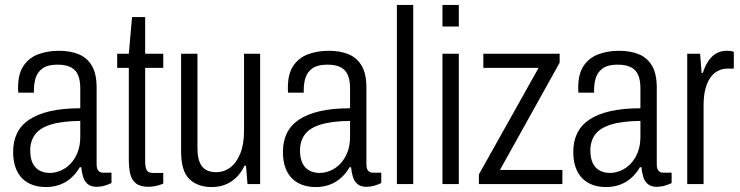

<svg xmlns="http://www.w3.org/2000/svg" viewBox="-20 -743 2986 775"><path d="M165 12Q136 12 112 3.5Q88 -5 70.5 -22Q53 -39 43 -66Q33 -93 33 -130Q33 -172 48.5 -204.5Q64 -237 97 -259.5Q130 -282 181.5 -294Q233 -306 304 -306V-387Q304 -418 295.5 -439Q287 -460 267 -471Q247 -482 212 -482Q173 -482 152.5 -467.5Q132 -453 124.5 -430Q117 -407 117 -379V-369H54Q53 -374 53 -379Q53 -384 53 -390Q53 -445 75 -477.5Q97 -510 134.5 -524Q172 -538 218 -538Q265 -538 299 -523.5Q333 -509 351.5 -476.5Q370 -444 370 -390V-80Q370 -62 377 -54Q384 -46 395 -46H430V-4Q417 2 402 6.5Q387 11 370 11Q347 11 334 0Q321 -11 315.5 -29Q310 -47 308 -68H302Q289 -45 269 -26.5Q249 -8 223 2Q197 12 165 12ZM181 -45Q202 -45 224 -54Q246 -63 264 -81.5Q282 -100 293 -127.5Q304 -155 304 -191V-255Q229 -254 184.5 -240Q140 -226 121 -199.5Q102 -173 102 -136Q102 -105 111.5 -85Q121 -65 139 -55Q157 -45 181 -45Z M579 11Q546 11 528.5 -3Q511 -17 505.5 -42Q500 -67 500 -98V-469H453V-526H500L513 -674H566V-526H639V-469H566V-93Q566 -68 572 -56.5Q578 -45 596 -45H639V-2Q630 2 619.5 5Q609 8 598.5 9.5Q588 11 579 11Z M834 12Q778 12 744.5 -20Q711 -52 711 -132V-526H777V-144Q777 -120 781.5 -102Q786 -84 795 -72Q804 -60 818.5 -54Q833 -48 854 -48Q884 -48 909 -66.5Q934 -85 949.5 -122.5Q965 -160 965 -215V-526H1030V0H979L973 -74H967Q952 -43 931 -24Q910 -5 886 3.5Q862 12 834 12Z M1254 12Q1225 12 1201 3.5Q1177 -5 1159.5 -22Q1142 -39 1132 -66Q1122 -93 1122 -130Q1122 -172 1137.5 -204.5Q1153 -237 1186 -259.5Q1219 -282 1270.5 -294Q1322 -306 1393 -306V-387Q1393 -418 1384.5 -439Q1376 -460 1356 -471Q1336 -482 1301 -482Q1262 -482 1241.5 -467.5Q1221 -453 1213.5 -430Q1206 -407 1206 -379V-369H1143Q1142 -374 1142 -379Q1142 -384 1142 -390Q1142 -445 1164 -477.5Q1186 -510 1223.5 -524Q1261 -538 1307 -538Q1354 -538 1388 -523.5Q1422 -509 1440.5 -476.5Q1459 -444 1459 -390V-80Q1459 -62 1466 -54Q1473 -46 1484 -46H1519V-4Q1506 2 1491 6.5Q1476 11 1459 11Q1436 11 1423 0Q1410 -11 1404.5 -29Q1399 -47 1397 -68H1391Q1378 -45 1358 -26.5Q1338 -8 1312 2Q1286 12 1254 12ZM1270 -45Q1291 -45 1313 -54Q1335 -63 1353 -81.5Q1371 -100 1382 -127.5Q1393 -155 1393 -191V-255Q1318 -254 1273.5 -240Q1229 -226 1210 -199.5Q1191 -173 1191 -136Q1191 -105 1200.5 -85Q1210 -65 1228 -55Q1246 -45 1270 -45Z M1582 0V-723H1648V0Z M1766 -636V-723H1832V-636ZM1766 0V-526H1832V0Z M1913 0V-39L2154 -469H1931V-526H2239V-490L1998 -57H2250V0Z M2426 12Q2397 12 2373 3.5Q2349 -5 2331.5 -22Q2314 -39 2304 -66Q2294 -93 2294 -130Q2294 -172 2309.5 -204.5Q2325 -237 2358 -259.5Q2391 -282 2442.5 -294Q2494 -306 2565 -306V-387Q2565 -418 2556.5 -439Q2548 -460 2528 -471Q2508 -482 2473 -482Q2434 -482 2413.5 -467.5Q2393 -453 2385.5 -430Q2378 -407 2378 -379V-369H2315Q2314 -374 2314 -379Q2314 -384 2314 -390Q2314 -445 2336 -477.5Q2358 -510 2395.5 -524Q2433 -538 2479 -538Q2526 -538 2560 -523.5Q2594 -509 2612.5 -476.5Q2631 -444 2631 -390V-80Q2631 -62 2638 -54Q2645 -46 2656 -46H2691V-4Q2678 2 2663 6.5Q2648 11 2631 11Q2608 11 2595 0Q2582 -11 2576.5 -29Q2571 -47 2569 -68H2563Q2550 -45 2530 -26.5Q2510 -8 2484 2Q2458 12 2426 12ZM2442 -45Q2463 -45 2485 -54Q2507 -63 2525 -81.5Q2543 -100 2554 -127.5Q2565 -155 2565 -191V-255Q2490 -254 2445.5 -240Q2401 -226 2382 -199.5Q2363 -173 2363 -136Q2363 -105 2372.5 -85Q2382 -65 2400 -55Q2418 -45 2442 -45Z M2754 0V-526H2806L2812 -449H2817Q2826 -477 2839.5 -497Q2853 -517 2871.5 -527.5Q2890 -538 2914 -538Q2923 -538 2930 -537Q2937 -536 2942 -534V-466H2916Q2895 -466 2877 -456.5Q2859 -447 2846.5 -428.5Q2834 -410 2827 -382.5Q2820 -355 2820 -317V0Z"/></svg>

Font: Archivo Condensed Light
Style: Regular
Weight: 300
Width: 3
Designer: Hector Gatti
Foundry: Omnibus-Type
Version: Version 2.001